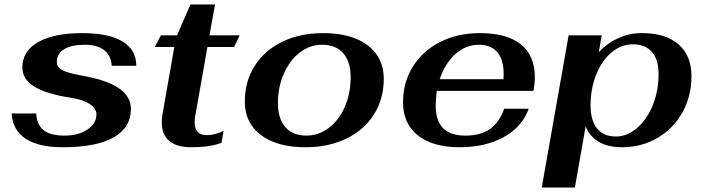

<svg xmlns="http://www.w3.org/2000/svg" viewBox="-20 -648 3152 858"><path d="M32 -141H142Q144 -92 174 -67Q204 -42 269 -42Q330 -42 370.5 -69Q411 -96 411 -137Q411 -163 381 -183Q351 -203 297 -211Q187 -228 133.5 -261Q80 -294 80 -346Q80 -420 150.5 -460Q221 -500 348 -500Q465 -500 527 -463Q589 -426 589 -354H479Q477 -399 446 -423.5Q415 -448 358 -448Q299 -448 266.5 -428Q234 -408 234 -371Q234 -348 258.5 -334.5Q283 -321 352 -309Q565 -271 565 -162Q565 -77 487 -33.5Q409 10 260 10Q154 10 95.5 -27.5Q37 -65 32 -141Z M703 -100Q703 -118 706 -137L759 -438H672L699 -490H771L831 -628H941L916 -490H1051L1026 -438H907L852 -127Q850 -118 850 -101Q850 -44 904 -44Q939 -44 979 -63L970 -10Q919 10 834 10Q770 10 736.5 -18Q703 -46 703 -100Z M1074 -194Q1074 -284 1118 -353.5Q1162 -423 1241.5 -461.5Q1321 -500 1425 -500Q1551 -500 1623 -445.5Q1695 -391 1695 -296Q1695 -206 1651 -136.5Q1607 -67 1527.5 -28.5Q1448 10 1345 10Q1218 10 1146 -44.5Q1074 -99 1074 -194ZM1547 -303Q1547 -372 1514 -410Q1481 -448 1420 -448Q1365 -448 1320 -413.5Q1275 -379 1248.5 -319Q1222 -259 1222 -187Q1222 -118 1255 -80Q1288 -42 1349 -42Q1404 -42 1449.5 -76.5Q1495 -111 1521 -171Q1547 -231 1547 -303Z M1927 -175Q1927 -42 2060 -42Q2128 -42 2170 -72Q2212 -102 2233 -162H2343Q2312 -79 2229.5 -34.5Q2147 10 2034 10Q1914 10 1847.5 -43Q1781 -96 1781 -191Q1781 -280 1825 -350.5Q1869 -421 1947 -460.5Q2025 -500 2124 -500Q2245 -500 2307.5 -450Q2370 -400 2370 -303Q2370 -275 2364 -242H1932Q1927 -207 1927 -175ZM1945 -294H2230Q2235 -370 2207 -409Q2179 -448 2120 -448Q2061 -448 2014.5 -406Q1968 -364 1945 -294Z M2521 -490H2669L2656 -415Q2692 -454 2741.5 -477Q2791 -500 2848 -500Q2955 -500 3012.5 -449.5Q3070 -399 3070 -308Q3070 -218 3029.5 -145.5Q2989 -73 2918 -31.5Q2847 10 2760 10Q2636 10 2597 -83L2549 190H2401ZM2923 -317Q2923 -381 2893.5 -415.5Q2864 -450 2808 -450Q2756 -450 2712.5 -413.5Q2669 -377 2644 -314Q2619 -251 2619 -177Q2619 -110 2648 -74Q2677 -38 2732 -38Q2783 -38 2827 -76Q2871 -114 2897 -178Q2923 -242 2923 -317Z"/></svg>

Font: Fahkwang
Style: Bold Italic
Weight: 700
Italic angle: -10°
Designer: Suppakit Chalermlarp | Katatrad Co.,Ltd.
Foundry: Cadson Demak Co.,Ltd.
Version: Version 1.000; ttfautohint (v1.6)